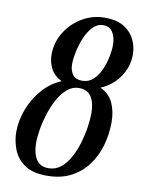

<svg xmlns="http://www.w3.org/2000/svg" viewBox="-84 -790 641 857"><g transform="rotate(10 236.5 -361.0)"><path d="M188 8.3Q121.6 8.3 85.2 -18.1Q48.8 -44.4 34.4 -83.5Q20 -122.6 20 -160.6Q20 -212.4 39.8 -264.2Q59.6 -315.9 95.5 -357.2Q131.3 -398.4 180.2 -418.9Q146 -435.1 130.6 -464.6Q115.2 -494.1 115.2 -527.3Q115.2 -583 143.8 -629.4Q172.4 -675.8 219.5 -703.6Q266.6 -731.4 321.8 -731.4Q377 -731.4 409.9 -710.4Q442.9 -689.5 457.8 -657.2Q472.7 -625 472.7 -590.8Q472.7 -534.7 440.4 -488.3Q408.2 -441.9 356 -420.4Q397.5 -401.4 414.6 -363Q431.6 -324.7 431.6 -277.3Q431.6 -222.2 417 -171.1Q402.3 -120.1 372.1 -79.6Q341.8 -39.1 296.1 -15.4Q250.5 8.3 188 8.3ZM189.5 -25.9Q221.2 -25.9 245.4 -45.7Q269.5 -65.4 286.6 -97.2Q303.7 -128.9 314.7 -166.3Q325.7 -203.6 330.8 -239Q335.9 -274.4 335.9 -300.8Q335.9 -347.7 318.4 -375Q300.8 -402.3 262.7 -402.3Q233.4 -402.3 210 -382.6Q186.5 -362.8 168.7 -330.8Q150.9 -298.8 139.2 -261.7Q127.4 -224.6 121.6 -189.5Q115.7 -154.3 115.7 -128.4Q115.7 -83 133.1 -54.4Q150.4 -25.9 189.5 -25.9ZM269.5 -436.5Q298.3 -436.5 318.8 -455.1Q339.4 -473.6 352.3 -502.4Q365.2 -531.2 371.6 -562.3Q377.9 -593.3 377.9 -617.7Q377.9 -651.4 363.8 -674.3Q349.6 -697.3 320.3 -697.3Q293.9 -697.3 273.7 -676.3Q253.4 -655.3 240 -623.3Q226.6 -591.3 219.7 -558.3Q212.9 -525.4 212.9 -502Q212.9 -473.1 226.6 -454.8Q240.2 -436.5 269.5 -436.5Z"/></g></svg>

Font: Dai Banna SIL Medium
Style: Italic
Weight: 500
Italic angle: -11°
Designer: Victor Gaultney
Foundry: SIL International
Version: Version 4.000